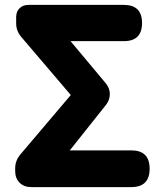

<svg xmlns="http://www.w3.org/2000/svg" viewBox="-20 -764 670 784"><path d="M107 0Q78 0 60 -18Q42 -36 42 -65V-77Q42 -107 62 -132L269 -376L67 -613Q46 -637 46 -669V-694Q46 -717 60 -730.5Q74 -744 96 -744H486Q560 -744 560 -670Q560 -596 486 -596H268L411 -425Q428 -405 428.5 -381Q429 -357 413 -336L265 -150H516Q591 -150 591 -75Q591 0 516 0H316Z"/></svg>

Font: GenSenRounded TW H
Style: Regular
Weight: 900
Version: Version 1.501;PS 1;hotconv 16.6.51;makeotf.lib2.5.65220